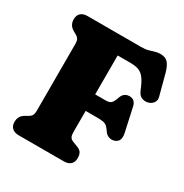

<svg xmlns="http://www.w3.org/2000/svg" viewBox="-167 -847 933 976"><g transform="rotate(30 300.0 -359.0)"><path d="M391 -700Q416.5 -700 433.5 -704.8Q450.5 -709.5 465 -714Q479.5 -718.5 495.5 -718.5Q526 -718.5 540.8 -701.5Q555.5 -684.5 566 -647.5L598 -526.5Q603.5 -506 591.8 -491Q580 -476 559 -472Q542.5 -469.5 526.8 -476Q511 -482.5 500.5 -507Q483.5 -549.5 467.8 -569.8Q452 -590 432.5 -596.5Q413 -603 384.5 -603H310.5V-153Q310.5 -134.5 315.8 -125Q321 -115.5 334.5 -110L364.5 -98.5Q380.5 -92.5 388 -81.5Q395.5 -70.5 395.5 -49Q395.5 -25.5 382 -12.8Q368.5 0 342 0H78.5Q52.5 0 38.8 -12.8Q25 -25.5 25 -49Q25 -84.5 56 -101.5L71 -110Q85 -118 90 -127.2Q95 -136.5 95 -153V-547Q95 -563.5 90 -572.8Q85 -582 71 -590L56 -598.5Q25 -615.5 25 -651Q25 -674.5 38.8 -687.2Q52.5 -700 78.5 -700ZM219.5 -374.5H371.5Q394 -374.5 403.2 -383.2Q412.5 -392 421.5 -418Q428 -437 439.2 -445.5Q450.5 -454 467.5 -454Q500.5 -454 508.5 -416L538 -281Q543.5 -256 537.5 -240.8Q531.5 -225.5 512.5 -219.5Q497 -214.5 481.2 -220Q465.5 -225.5 455.5 -241Q445.5 -256 436.8 -264Q428 -272 415.2 -274.8Q402.5 -277.5 380 -277.5H219.5Z"/></g></svg>

Font: Fraunces 144pt S100 Black
Style: Regular
Weight: 900
Version: Version 1.000